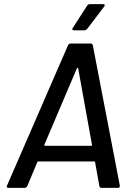

<svg xmlns="http://www.w3.org/2000/svg" viewBox="-20 -911 651 931"><path d="M462 -8 441 -125Q441 -128 438 -128H165Q162 -128 161 -125L112 -8Q107 0 99 0H20Q15 0 13.5 -3Q12 -6 14 -11L310 -692Q315 -700 323 -700H420Q423 -700 426 -698Q429 -696 430 -692L561 -11V-9Q561 0 552 0H472Q469 0 466 -2Q463 -4 462 -8ZM199 -204H422Q424 -204 425.5 -205.5Q427 -207 426 -209L359 -580Q359 -582 357 -582Q355 -582 353 -580L195 -209Q194 -207 195.5 -205.5Q197 -204 199 -204ZM333 -776 403 -884Q407 -891 416 -891H481Q486 -891 487.5 -887.5Q489 -884 485 -879L403 -771Q396 -764 390 -764H339Q333 -764 331 -767.5Q329 -771 333 -776Z"/></svg>

Font: Barlow Medium
Style: Italic
Weight: 500
Italic angle: -7°
Designer: Jeremy Tribby
Foundry: Tribby Type
Version: Version 1.408